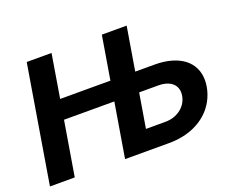

<svg xmlns="http://www.w3.org/2000/svg" viewBox="-116 -922 1353 1118"><g transform="rotate(-20 560.5 -363.5)"><path d="M755.3 0H483.3L539.4 -337H227.6L171.5 0H17.8L138.5 -727.3H292.3L247.9 -458.5H559.3L604 -727.3H757.8L713.1 -458.5H831.7Q891.7 -458.5 937.5 -445.1Q983.3 -431.8 1014.6 -407.3Q1045.8 -382.8 1061.8 -348.7Q1077.8 -314.6 1077.8 -273.1Q1077.8 -252.8 1074 -231.7Q1070.3 -210.6 1063 -189.8Q1055.8 -169 1044.9 -149.1Q1034.1 -129.3 1019.5 -111.2Q999.3 -86.3 972.5 -65.9Q945.7 -45.5 912.5 -30.7Q879.3 -16 839.8 -8Q800.4 0 755.3 0ZM775.9 -123.6Q812.5 -123.6 840 -135.1Q867.5 -146.7 886 -165Q904.5 -183.2 913.9 -206.1Q923.3 -229 923.3 -251.8Q923.3 -269.9 916.4 -285.5Q909.4 -301.1 895.6 -312.5Q881.7 -323.9 860.6 -330.4Q839.5 -337 811.4 -337H693.2L657.7 -123.6Z"/></g></svg>

Font: Linik Sans
Style: Bold Italic
Weight: 700
Italic angle: 9°
Designer: Fonts by Rasmus Andersson / Changes by Cristiano Sobral with parts from Marc Monis
Foundry: rsms
Version: Version 3.020; ttfautohint (v1.6)